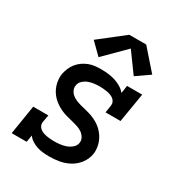

<svg xmlns="http://www.w3.org/2000/svg" viewBox="-183 -899 965 1032"><g transform="rotate(30 300.0 -383.0)"><path d="M272 8Q253 8 233.5 6Q214 4 196 -2Q178 -8 162.5 -18Q147 -28 136 -43L129 0H36L65 -181H159L151 -136Q149 -124 153.5 -113.5Q158 -103 166.5 -96.5Q175 -90 185.5 -86Q196 -82 207.5 -80Q219 -78 230.5 -77Q242 -76 254 -76Q272 -76 290 -78Q308 -80 326 -86Q344 -92 359.5 -105Q375 -118 378 -136Q381 -155 371.5 -170.5Q362 -186 347 -195.5Q332 -205 314.5 -210Q297 -215 279.5 -219.5Q262 -224 245 -228.5Q228 -233 212 -240.5Q196 -248 181 -258Q166 -268 154 -280Q142 -292 132.5 -307Q123 -322 117.5 -338.5Q112 -355 110 -373.5Q108 -392 111 -411Q115 -430 122.5 -448Q130 -466 142.5 -481.5Q155 -497 171.5 -508.5Q188 -520 206.5 -527Q225 -534 244 -536Q263 -538 281 -538Q304 -538 326 -535.5Q348 -533 368.5 -526.5Q389 -520 407.5 -509Q426 -498 439 -482L446 -530H540L510 -349H417L424 -394Q426 -406 421.5 -416.5Q417 -427 408.5 -433.5Q400 -440 389.5 -444Q379 -448 367.5 -450Q356 -452 344.5 -453Q333 -454 322 -454Q305 -454 287.5 -452Q270 -450 253.5 -444Q237 -438 222.5 -425Q208 -412 206 -395Q203 -379 209.5 -365Q216 -351 227.5 -341.5Q239 -332 253.5 -326Q268 -320 282.5 -316Q297 -312 312 -308.5Q327 -305 342 -300.5Q357 -296 370.5 -290Q384 -284 397 -276Q410 -268 421 -258Q432 -248 441 -236.5Q450 -225 457 -211.5Q464 -198 468 -183.5Q472 -169 473.5 -153Q475 -137 472 -121Q467 -90 446.5 -62.5Q426 -35 396.5 -19Q367 -3 335.5 2.5Q304 8 273 8Q273 8 272.5 8Q272 8 272 8ZM236 -587 167 -655 319 -774H424L533 -650L451 -593L363 -714Z"/></g></svg>

Font: Iosevka Slab MdExObl
Style: Regular
Weight: 500
Width: 7
Italic angle: -9°
Monospace: yes
Designer: Belleve Invis
Foundry: Belleve Invis
Version: Version 11.1.1; ttfautohint (v1.8.3)